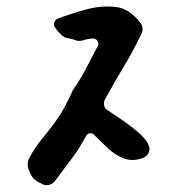

<svg xmlns="http://www.w3.org/2000/svg" viewBox="-20 -534 534 579"><path d="M429 -94Q433 -84 428.5 -74Q424 -64 414 -59Q383 -46 356 -55.5Q329 -65 306.5 -86Q284 -107 264 -127Q259 -133 251 -132Q243 -131 239 -123Q218 -84 195.5 -54.5Q173 -25 147 10Q132 30 109 22Q106 20 103 18.5Q100 17 97 16Q79 7 71 -12Q70 -14 69.5 -16Q69 -18 68 -19Q59 -38 68 -57Q85 -89 106.5 -115Q128 -141 147 -167Q150 -172 153.5 -177Q157 -182 159 -185Q165 -193 172.5 -207Q180 -221 187 -235Q194 -249 197 -256Q199 -263 203 -267Q226 -301 241 -330.5Q256 -360 275 -395Q279 -403 274 -410.5Q269 -418 260 -418Q245 -417 231 -412.5Q217 -408 204 -414Q199 -416 194 -417Q189 -418 184 -419Q174 -420 164 -429.5Q154 -439 146 -451Q141 -459 144 -467Q147 -475 155 -478Q191 -492 238 -505Q285 -518 328 -513Q351 -511 369.5 -498Q388 -485 401 -468Q416 -451 406 -431Q380 -377 353 -332.5Q326 -288 296 -233Q292 -225 294 -216Q296 -207 304 -202Q365 -162 393.5 -138Q422 -114 429 -94Z"/></svg>

Font: Slackside One
Style: Regular
Weight: 400
Version: Version 1.000